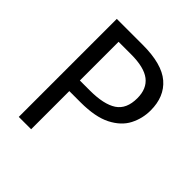

<svg xmlns="http://www.w3.org/2000/svg" viewBox="-192 -852 989 989"><g transform="rotate(45 302.5 -357.0)"><path d="M286 -714Q426 -714 490 -659Q554 -604 554 -504Q554 -445 527.5 -393.5Q501 -342 438.5 -310Q376 -278 269 -278H187V0H97V-714ZM278 -637H187V-355H259Q361 -355 411 -388Q461 -421 461 -500Q461 -569 417 -603Q373 -637 278 -637Z"/></g></svg>

Font: Noto Sans Batak
Style: Regular
Weight: 400
Designer: Monotype Design Team
Foundry: Monotype Imaging Inc.
Version: Version 2.002; ttfautohint (v1.8.4.7-5d5b)